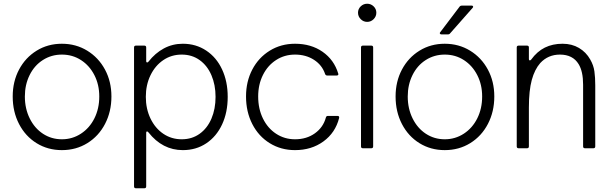

<svg xmlns="http://www.w3.org/2000/svg" viewBox="-20 -793 3271 1027"><path d="M48 -277Q48 -357 82 -421Q116 -485 176 -522Q236 -559 311 -559Q386 -559 446.5 -522Q507 -485 541.5 -421Q576 -357 576 -277Q576 -196 542 -130.5Q508 -65 447.5 -27.5Q387 10 311 10Q236 10 176 -27Q116 -64 82 -129.5Q48 -195 48 -277ZM511 -277Q511 -340 485 -391Q459 -442 413.5 -471.5Q368 -501 311 -501Q255 -501 209.5 -472Q164 -443 138.5 -391.5Q113 -340 113 -277Q113 -212 139 -159.5Q165 -107 210 -77.5Q255 -48 311 -48Q367 -48 413 -78Q459 -108 485 -160Q511 -212 511 -277Z M1198 -275Q1198 -192 1168 -127.5Q1138 -63 1083.5 -26.5Q1029 10 958 10Q849 10 774 -85Q769 -90 767 -90Q762 -90 762 -82V204Q762 214 752 214H707Q697 214 697 204V-539Q697 -549 707 -549H752Q762 -549 762 -539V-467Q762 -459 767 -459Q771 -459 774 -463Q810 -509 856.5 -534Q903 -559 958 -559Q1028 -559 1083 -522.5Q1138 -486 1168 -421.5Q1198 -357 1198 -275ZM760 -275Q760 -211 785 -159Q810 -107 853.5 -77.5Q897 -48 952 -48Q1007 -48 1048 -77.5Q1089 -107 1111 -158.5Q1133 -210 1133 -275Q1133 -339 1111 -390.5Q1089 -442 1048 -471.5Q1007 -501 952 -501Q897 -501 853.5 -471.5Q810 -442 785 -390.5Q760 -339 760 -275Z M1296 -277Q1296 -357 1329.5 -421Q1363 -485 1423 -522Q1483 -559 1558 -559Q1644 -559 1705.5 -516Q1767 -473 1789 -400L1790 -397Q1790 -389 1780 -389H1731Q1722 -389 1719 -397Q1703 -445 1659.5 -473Q1616 -501 1558 -501Q1502 -501 1457 -472Q1412 -443 1386.5 -392Q1361 -341 1361 -277Q1361 -211 1386.5 -159Q1412 -107 1457 -77.5Q1502 -48 1558 -48Q1620 -48 1664.5 -80Q1709 -112 1723 -164Q1725 -173 1734 -173H1785Q1796 -173 1794 -162Q1774 -83 1710 -36.5Q1646 10 1558 10Q1483 10 1423 -27Q1363 -64 1329.5 -129.5Q1296 -195 1296 -277Z M1921 0Q1911 0 1911 -10V-539Q1911 -549 1921 -549H1966Q1976 -549 1976 -539V-10Q1976 0 1966 0ZM1895 -725Q1895 -745 1909.5 -759Q1924 -773 1944 -773Q1964 -773 1978.5 -759Q1993 -745 1993 -725Q1993 -705 1978.5 -690.5Q1964 -676 1944 -676Q1924 -676 1909.5 -690.5Q1895 -705 1895 -725Z M2096 -277Q2096 -357 2130 -421Q2164 -485 2224 -522Q2284 -559 2359 -559Q2434 -559 2494.5 -522Q2555 -485 2589.5 -421Q2624 -357 2624 -277Q2624 -196 2590 -130.5Q2556 -65 2495.5 -27.5Q2435 10 2359 10Q2284 10 2224 -27Q2164 -64 2130 -129.5Q2096 -195 2096 -277ZM2559 -277Q2559 -340 2533 -391Q2507 -442 2461.5 -471.5Q2416 -501 2359 -501Q2303 -501 2257.5 -472Q2212 -443 2186.5 -391.5Q2161 -340 2161 -277Q2161 -212 2187 -159.5Q2213 -107 2258 -77.5Q2303 -48 2359 -48Q2415 -48 2461 -78Q2507 -108 2533 -160Q2559 -212 2559 -277ZM2388 -615Q2384 -609 2376 -609H2341Q2335 -609 2333 -613Q2331 -617 2335 -621L2438 -757Q2442 -763 2451 -763H2503Q2509 -763 2510.5 -759Q2512 -755 2508 -751Z M2754 0Q2744 0 2744 -10V-539Q2744 -549 2754 -549H2799Q2809 -549 2809 -539V-478Q2809 -470 2814 -470Q2818 -470 2821 -474Q2853 -518 2894.5 -538.5Q2936 -559 2989 -559Q3039 -559 3077 -536.5Q3115 -514 3137 -475Q3155 -444 3159.5 -411Q3164 -378 3164 -337V-10Q3164 0 3154 0H3109Q3099 0 3099 -10V-340Q3099 -411 3075 -450Q3044 -501 2975 -501Q2912 -501 2870 -456Q2840 -422 2824.5 -365.5Q2809 -309 2809 -217V-10Q2809 0 2799 0Z"/></svg>

Font: Open Sauce Two Light
Style: Regular
Weight: 300
Designer: Alfredo Marco Pradil
Foundry: Creative Sauce Fz LLC
Version: Version 1.477